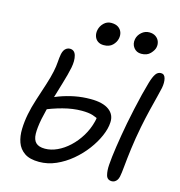

<svg xmlns="http://www.w3.org/2000/svg" viewBox="-132 -1050 1108 1179"><g transform="rotate(15 421.5 -460.0)"><path d="M222.2 11.6Q162.6 11.6 129.1 -11.5Q95.6 -34.6 82.1 -72.6Q68.6 -110.6 70 -157.6Q71.4 -204.6 80.8 -252.4Q90 -299.2 107.4 -352.8Q124.8 -406.4 141.5 -457.7Q158.2 -509 166.4 -548.4Q173.6 -582.8 175.3 -610.2Q177 -637.6 181.6 -662.8Q184.8 -677.2 190.7 -687.2Q196.6 -697.2 206.2 -703.1Q215.8 -709 226.6 -709Q256.6 -709 265.6 -677.2Q274.6 -645.4 265.6 -599.4Q256.6 -555.4 238.3 -494.9Q220 -434.4 201 -370.1Q182 -305.8 169.6 -247.2Q158 -188 158.9 -150.2Q159.8 -112.4 178.4 -94.2Q197 -76 236.2 -76Q274.2 -76 313.6 -94.1Q353 -112.2 388.4 -145.1Q423.8 -178 450.7 -221.8Q477.6 -265.6 490.6 -316.8Q495.6 -335.2 495 -346.9Q494.4 -358.6 493.2 -373.6L513.6 -330Q492.8 -342.8 466.5 -351.3Q440.2 -359.8 395.6 -359.8Q339.6 -359.8 276.6 -343.2Q213.6 -326.6 154.4 -300.2L134.4 -363.4Q186.2 -389.2 234.4 -407Q282.6 -424.8 330.7 -434Q378.8 -443.2 430.4 -443.2Q508.2 -443.2 547.5 -414.2Q586.8 -385.2 583.4 -335.2Q581.6 -296 561.2 -248.9Q540.8 -201.8 506.5 -156Q472.2 -110.2 426.8 -72.2Q381.4 -34.2 329.4 -11.3Q277.4 11.6 222.2 11.6ZM685 10.8Q655.4 10.8 647.9 -17.1Q640.4 -45 643.4 -84Q646.4 -129 657 -200.5Q667.6 -272 683.6 -357Q692.6 -402 703.4 -452.5Q714.2 -503 726 -550Q737.8 -597 747.8 -631Q759.8 -672 772.8 -690.5Q785.8 -709 806 -709Q828.2 -709 834.8 -683.2Q841.4 -657.4 834.6 -622.4Q831.4 -605.4 820.9 -565.1Q810.4 -524.8 797.3 -470.9Q784.2 -417 772.2 -357Q757 -279 748.4 -212.2Q739.8 -145.4 735.5 -98.3Q731.2 -51.2 726.6 -30.2Q723.8 -16.8 717.4 -7.6Q711 1.6 702.6 6.2Q694.2 10.8 685 10.8ZM656.6 -792Q626 -792 608.5 -815Q591 -838 597.2 -869.8Q602.6 -895.2 623.7 -913.7Q644.8 -932.2 671.8 -932.2Q696.6 -932.2 713 -920.7Q729.4 -909.2 735.8 -891.4Q742.2 -873.6 738 -854.4Q734.4 -835.6 714 -813.8Q693.6 -792 656.6 -792ZM420.2 -783.6Q397.8 -783.6 382.7 -794.1Q367.6 -804.6 361.4 -823.2Q355.2 -841.8 359.6 -863.6Q365.2 -889.8 384.8 -908.8Q404.4 -927.8 431 -927.8Q459.6 -927.8 476.3 -916.2Q493 -904.6 499.2 -886.4Q505.4 -868.2 501 -847.4Q495.8 -822.6 475.8 -803.1Q455.8 -783.6 420.2 -783.6Z"/></g></svg>

Font: Shantell Sans Light
Style: Italic
Weight: 300
Italic angle: -11°
Designer: Stephen Nixon, Anya Danilova, Shantell Martin
Foundry: Arrow Type
Version: Version 1.008;[ac192a2d6]